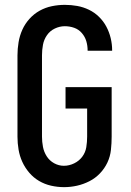

<svg xmlns="http://www.w3.org/2000/svg" viewBox="-20 -763 540 791"><path d="M244 8Q217 8 190.5 2Q164 -4 141 -17.5Q118 -31 100.5 -51.5Q83 -72 72 -96Q61 -120 56.5 -146.5Q52 -173 52 -200V-535Q52 -562 56.5 -589Q61 -616 72 -640.5Q83 -665 101.5 -685.5Q120 -706 143.5 -719Q167 -732 193.5 -737.5Q220 -743 247 -743Q273 -743 298 -738.5Q323 -734 346 -723Q369 -712 387.5 -694Q406 -676 418 -653.5Q430 -631 436 -606Q442 -581 442 -556V-554H341V-555Q341 -575 335.5 -593.5Q330 -612 317 -627Q304 -642 285.5 -648.5Q267 -655 247 -655Q226 -655 206 -645.5Q186 -636 173.5 -618Q161 -600 157 -578.5Q153 -557 153 -535V-200Q153 -179 157 -158Q161 -137 172.5 -119Q184 -101 203 -90.5Q222 -80 243 -80Q265 -80 285.5 -90Q306 -100 319 -117.5Q332 -135 335.5 -156.5Q339 -178 339 -200V-316H250V-404H440V-200Q440 -173 437 -145.5Q434 -118 422.5 -93.5Q411 -69 392 -49Q373 -29 348.5 -16.5Q324 -4 297.5 2Q271 8 244 8Z"/></svg>

Font: Iosevka SS18 Semibold
Style: Regular
Weight: 600
Monospace: yes
Designer: Belleve Invis
Foundry: Belleve Invis
Version: Version 25.1.1; ttfautohint (v1.8.4)